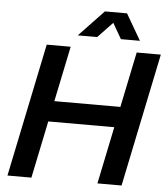

<svg xmlns="http://www.w3.org/2000/svg" viewBox="-61 -991 916 1046"><g transform="rotate(5 397.0 -468.5)"><path d="M19 0 170 -729H301L150 0ZM511 0 662 -729H794L643 0ZM169 -313 196 -426H642L621 -313ZM334 -794 470 -937H591L674 -794H570L521 -879L440 -794Z"/></g></svg>

Font: Mona Sans ExtraLight SemiBold
Style: Italic
Weight: 600
Italic angle: -11.6951°
Version: Version 2.000